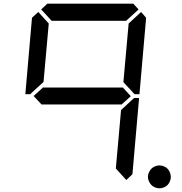

<svg xmlns="http://www.w3.org/2000/svg" viewBox="-20 -1020 984 1040"><path d="M900.4 -85.9Q905.3 -74.2 905.3 -62Q905.3 -49.8 900.4 -38.1Q895.5 -26.4 887.7 -18.1Q879.9 -9.8 867.7 -4.9Q855.5 0 843.8 0Q832 0 819.8 -4.9Q807.6 -9.8 799.8 -18.1Q792 -26.4 786.6 -38.1Q781.2 -49.8 781.2 -62Q781.2 -74.2 786.6 -85.9Q792 -97.7 799.8 -106Q807.6 -114.3 819.8 -119.1Q832 -124 843.8 -124Q855.5 -124 867.7 -119.1Q879.9 -114.3 887.7 -106Q895.5 -97.7 900.4 -85.9ZM148.4 -514.6 144.5 -509.8H117.2L153.3 -923.8L187.5 -955.1L244.1 -892.6L215.8 -576.2ZM203.1 -968.8 236.3 -1000H702.1L730.5 -968.8L663.1 -907.2H259.8ZM688.5 -499 637.7 -453.1V-454.1H206.1V-453.1L162.1 -500L213.9 -546.9V-545.9H645.5ZM702.1 -485.4 707 -489.3H733.4L697.3 -76.2L664.1 -44.9L607.4 -107.4L635.7 -423.8ZM744.1 -955.1 771.5 -923.8 735.4 -509.8H709L705.1 -513.7L648.4 -575.2L676.8 -892.6Z"/></svg>

Font: my7seg
Style: Book
Weight: 400
Italic angle: -5°
Designer: Keshikan(Twitter:@keshinomi_88pro)
Version: Version 0.46